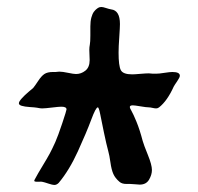

<svg xmlns="http://www.w3.org/2000/svg" viewBox="-20 -689 567 551"><path d="M474.6 -482.4Q496.1 -482.4 496.1 -471.7Q496.1 -466.8 488.3 -455.6Q480.5 -444.3 478.5 -440.4Q460 -399.4 436.5 -380.9Q432.6 -377.9 428.2 -377.9Q423.8 -377.9 417.5 -379.4Q411.1 -380.9 407.2 -380.9Q400.4 -380.9 383.3 -383.8Q366.2 -386.7 361.3 -386.7Q352.5 -386.7 352.5 -381.8Q352.5 -378.9 357.4 -370.6Q362.3 -362.3 371.6 -339.8Q380.9 -317.4 389.6 -284.2Q392.6 -273.4 404.3 -244.6Q416 -215.8 416 -201.2Q416 -187.5 407.7 -173.3Q399.4 -159.2 380.9 -159.2Q377 -159.2 367.7 -160.2Q358.4 -161.1 353.5 -161.1H342.8Q330.1 -161.1 323.2 -167Q310.5 -177.7 305.2 -189.9Q299.8 -202.1 296.9 -223.1Q293.9 -244.1 291 -253.9Q285.2 -275.4 278.3 -308.6Q271.5 -341.8 267.6 -361.3Q263.7 -380.9 260.7 -380.9Q254.9 -380.9 241.7 -345.2Q228.5 -309.6 203.6 -254.9Q178.7 -200.2 148.4 -164.1Q142.6 -158.2 135.7 -158.2Q130.9 -158.2 119.1 -162.1Q107.4 -166 102.5 -167Q99.6 -168 91.8 -167.5Q84 -167 80.6 -168Q77.1 -168.9 79.1 -172.9Q88.9 -191.4 102.1 -212.9Q115.2 -234.4 122.6 -248Q129.9 -261.7 138.7 -281.2Q146.5 -298.8 158.7 -335.4Q170.9 -372.1 170.9 -375Q170.9 -382.8 156.2 -382.8Q149.4 -382.8 129.4 -380.4Q109.4 -377.9 100.6 -377.9Q95.7 -377.9 85.9 -379.9Q80.1 -380.9 65.4 -381.8Q50.8 -382.8 42.5 -385.3Q34.2 -387.7 34.2 -392.6Q34.2 -397.5 42.5 -406.7Q50.8 -416 62.5 -425.8L75.2 -436.5Q80.1 -442.4 89.4 -456.5Q98.6 -470.7 107.4 -476.6Q116.2 -482.4 131.8 -482.4H139.6Q140.6 -482.4 144.5 -482.9Q148.4 -483.4 150.4 -483.4Q159.2 -483.4 175.3 -480Q191.4 -476.6 198.2 -476.6Q212.9 -476.6 225.1 -486.3Q237.3 -496.1 237.3 -516.6Q237.3 -520.5 236.8 -530.8Q236.3 -541 236.3 -545.9Q236.3 -553.7 237.8 -561Q239.3 -568.4 239.3 -586.9V-613.3Q239.3 -627.9 242.2 -638.7Q245.1 -649.4 249.5 -655.3Q253.9 -661.1 258.8 -664.6Q263.7 -668 266.6 -668.5Q269.5 -668.9 271.5 -668.9Q275.4 -668.9 284.2 -666Q293 -663.1 298.8 -662.1Q324.2 -659.2 324.2 -620.1Q324.2 -610.4 322.3 -582.5Q320.3 -554.7 320.3 -538.1Q320.3 -500 326.7 -487.8Q333 -475.6 359.4 -475.6Q366.2 -475.6 382.8 -477.1Q399.4 -478.5 407.2 -478.5Q409.2 -478.5 413.1 -478Q417 -477.5 418.9 -477.5H427.7Q436.5 -477.5 452.1 -480Q467.8 -482.4 474.6 -482.4Z"/></svg>

Font: Isabella
Style: Medium
Weight: 500
Designer: John Stracke
Version: Version 001.202